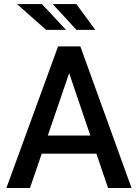

<svg xmlns="http://www.w3.org/2000/svg" viewBox="-20 -944 693 964"><path d="M433.5 -263.5 327.5 -576H327L220 -263.5ZM640.5 0H522.5L464 -172.5H189.5L130.5 0H12L271.5 -711H383.5ZM458.5 -794H364L244.5 -923.5H363.5ZM311.5 -794H211.5L65.5 -923.5H190.5Z"/></svg>

Font: Roberto Sans Medium
Style: Regular
Weight: 500
Designer: Google (font) & Cristiano Sobral (main changes)
Version: Version 1.000;October 12, 2021;FontCreator 14.0.0.2814 64-bi